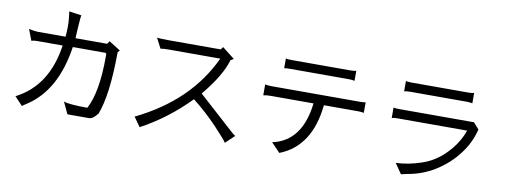

<svg xmlns="http://www.w3.org/2000/svg" viewBox="-66 -1174 4132 1569"><g transform="rotate(10 2000.0 -389.5)"><path d="M534 21H712Q746 21 784 -30Q848 -194 850 -550Q857 -558 865 -567L770 -627L754 -603H491L495 -678Q501 -783 506 -795L403 -810L410 -752Q413 -727 413 -687Q413 -646 409 -601H180Q151 -601 104 -612L139 -520Q162 -526 185 -526H398Q349 -183 90 -51L156 19Q156 17 196 -9Q427 -160 482 -528H754L761 -520V-497Q761 -202 685 -60Q536 -60 488 -77Z M1146 -724 1190 -639Q1209 -644 1257 -644H1685Q1510 -266 1078 -56L1133 22Q1351 -95 1531 -280Q1641 -194 1738 -92Q1834 11 1841 27L1915 -43Q1900 -52 1877 -73L1585 -337Q1731 -513 1769 -645Q1781 -653 1794 -661L1692 -741L1676 -719H1241Q1150 -720 1146 -724Z M2499 -416Q2462 -96 2221 -45L2294 31Q2550 -69 2585 -416H2870Q2899 -416 2917 -411V-500Q2908 -495 2868 -495H2141Q2106 -495 2083 -500V-410Q2108 -416 2141 -416ZM2748 -734H2262Q2219 -734 2213 -740V-656Q2217 -661 2262 -661H2748Q2775 -661 2797 -656V-740Q2787 -734 2748 -734Z M3777 -642V-729Q3766 -723 3729 -723H3258Q3217 -723 3211 -729V-642Q3234 -647 3260 -647H3735Q3759 -646 3777 -642ZM3774 -415Q3745 -331 3686 -259Q3590 -140 3460 -96Q3350 -58 3245 -54L3303 30Q3344 20 3357 18Q3473 -1 3577 -64Q3726 -156 3808 -300Q3845 -365 3863 -440L3817 -492H3196Q3168 -492 3149 -496V-409Q3161 -415 3197 -415Z"/></g></svg>

Font: Sawarabi Gothic
Style: Regular
Weight: 400
Designer: mshio (mshio@users.sourceforge.jp)
Version: Version 20141215